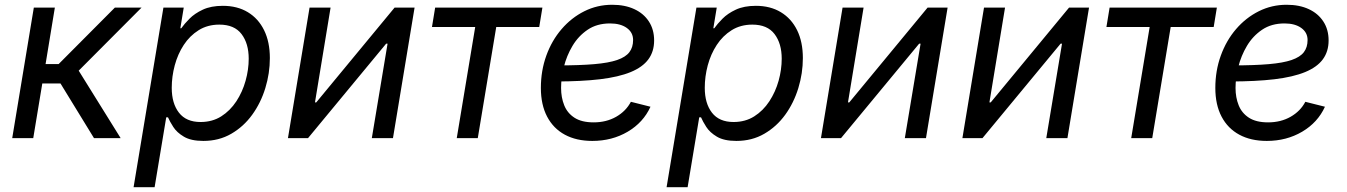

<svg xmlns="http://www.w3.org/2000/svg" viewBox="-20 -574 5597 798"><path d="M30.8 0 120.6 -542.5H208L169.4 -307.6H223.6L457.5 -542.5H568.4L307.1 -280.3L481.4 0H370.6L231.4 -227.1H155.8L118.2 0Z M535.2 204.1 659.2 -542.5H743.7L729.5 -456.5H733.4Q746.1 -474.6 767.6 -496.3Q789.1 -518.1 823 -533.9Q856.9 -549.8 906.2 -549.8Q966.3 -549.8 1010 -523.4Q1053.7 -497.1 1077.6 -448.5Q1101.6 -399.9 1101.6 -332.5Q1101.6 -269.5 1082.8 -208Q1064 -146.5 1028.3 -97.2Q992.7 -47.9 941.4 -18.1Q890.1 11.7 825.2 11.7Q773.9 11.7 744.4 -5.9Q714.8 -23.4 700.2 -46.4Q685.5 -69.3 678.2 -86.4H670.9L622.6 204.1ZM813.5 -66.9Q862.3 -66.9 899.4 -90.3Q936.5 -113.8 962.2 -152.8Q987.8 -191.9 1000.7 -238.3Q1013.7 -284.7 1013.7 -330.1Q1013.7 -393.1 983.9 -432.4Q954.1 -471.7 891.6 -471.7Q842.8 -471.7 805.7 -448.5Q768.6 -425.3 743.7 -387.2Q718.8 -349.1 706.3 -302.5Q693.8 -255.9 693.8 -209Q693.8 -144 723.9 -105.5Q753.9 -66.9 813.5 -66.9Z M1613.3 0H1525.4L1590.8 -392.6H1585L1260.3 0H1176.8L1266.6 -542.5H1354L1289.1 -148.4H1294.4L1620.1 -542.5H1703.1Z M1878.4 0 1955.1 -461.9H1775.4L1788.6 -542.5H2234.4L2221.2 -461.9H2042.5L1965.8 0Z M2441.9 11.7Q2375.5 11.7 2327.6 -14.2Q2279.8 -40 2253.9 -89.4Q2228 -138.7 2228 -208.5Q2228 -280.3 2250.7 -343Q2273.4 -405.8 2314.2 -453.1Q2355 -500.5 2408.7 -527.3Q2462.4 -554.2 2524.4 -554.2Q2577.1 -554.2 2616.2 -536.1Q2655.3 -518.1 2677 -484.6Q2698.7 -451.2 2698.7 -405.8Q2698.7 -359.9 2674.8 -327.4Q2650.9 -294.9 2601.1 -274.4Q2551.3 -253.9 2473.6 -244.6Q2396 -235.4 2289.1 -235.4L2300.8 -302.2Q2390.1 -302.2 2450 -307.4Q2509.8 -312.5 2545.2 -324.7Q2580.6 -336.9 2595.9 -357.2Q2611.3 -377.4 2611.3 -407.7Q2611.3 -439 2585.2 -457.8Q2559.1 -476.6 2515.6 -476.6Q2460.9 -476.6 2422.4 -450.4Q2383.8 -424.3 2359.4 -383.3Q2335 -342.3 2323.5 -295.9Q2312 -249.5 2312 -208.5Q2312 -168.9 2325 -136.5Q2337.9 -104 2367.7 -84.7Q2397.5 -65.4 2447.3 -65.4Q2500 -65.4 2540.8 -88.6Q2581.5 -111.8 2602.1 -150.9L2683.6 -130.4Q2653.8 -64.9 2588.9 -26.6Q2523.9 11.7 2441.9 11.7Z M2750.5 204.1 2874.5 -542.5H2959L2944.8 -456.5H2948.7Q2961.4 -474.6 2982.9 -496.3Q3004.4 -518.1 3038.3 -533.9Q3072.3 -549.8 3121.6 -549.8Q3181.6 -549.8 3225.3 -523.4Q3269 -497.1 3293 -448.5Q3316.9 -399.9 3316.9 -332.5Q3316.9 -269.5 3298.1 -208Q3279.3 -146.5 3243.7 -97.2Q3208 -47.9 3156.7 -18.1Q3105.5 11.7 3040.5 11.7Q2989.3 11.7 2959.7 -5.9Q2930.2 -23.4 2915.5 -46.4Q2900.9 -69.3 2893.6 -86.4H2886.2L2837.9 204.1ZM3028.8 -66.9Q3077.6 -66.9 3114.7 -90.3Q3151.9 -113.8 3177.5 -152.8Q3203.1 -191.9 3216.1 -238.3Q3229 -284.7 3229 -330.1Q3229 -393.1 3199.2 -432.4Q3169.4 -471.7 3106.9 -471.7Q3058.1 -471.7 3021 -448.5Q2983.9 -425.3 2959 -387.2Q2934.1 -349.1 2921.6 -302.5Q2909.2 -255.9 2909.2 -209Q2909.2 -144 2939.2 -105.5Q2969.2 -66.9 3028.8 -66.9Z M3828.6 0H3740.7L3806.2 -392.6H3800.3L3475.6 0H3392.1L3481.9 -542.5H3569.3L3504.4 -148.4H3509.8L3835.4 -542.5H3918.5Z M4416.5 0H4328.6L4394 -392.6H4388.2L4063.5 0H3980L4069.8 -542.5H4157.2L4092.3 -148.4H4097.7L4423.3 -542.5H4506.3Z M4681.6 0 4758.3 -461.9H4578.6L4591.8 -542.5H5037.6L5024.4 -461.9H4845.7L4769 0Z M5245.1 11.7Q5178.7 11.7 5130.9 -14.2Q5083 -40 5057.1 -89.4Q5031.2 -138.7 5031.2 -208.5Q5031.2 -280.3 5054 -343Q5076.7 -405.8 5117.4 -453.1Q5158.2 -500.5 5211.9 -527.3Q5265.6 -554.2 5327.6 -554.2Q5380.4 -554.2 5419.4 -536.1Q5458.5 -518.1 5480.2 -484.6Q5502 -451.2 5502 -405.8Q5502 -359.9 5478 -327.4Q5454.1 -294.9 5404.3 -274.4Q5354.5 -253.9 5276.9 -244.6Q5199.2 -235.4 5092.3 -235.4L5104 -302.2Q5193.4 -302.2 5253.2 -307.4Q5313 -312.5 5348.4 -324.7Q5383.8 -336.9 5399.2 -357.2Q5414.6 -377.4 5414.6 -407.7Q5414.6 -439 5388.4 -457.8Q5362.3 -476.6 5318.8 -476.6Q5264.2 -476.6 5225.6 -450.4Q5187 -424.3 5162.6 -383.3Q5138.2 -342.3 5126.7 -295.9Q5115.2 -249.5 5115.2 -208.5Q5115.2 -168.9 5128.2 -136.5Q5141.1 -104 5170.9 -84.7Q5200.7 -65.4 5250.5 -65.4Q5303.2 -65.4 5344 -88.6Q5384.8 -111.8 5405.3 -150.9L5486.8 -130.4Q5457 -64.9 5392.1 -26.6Q5327.1 11.7 5245.1 11.7Z"/></svg>

Font: Inter 16pt
Style: Italic
Weight: 400
Italic angle: -9.3988°
Version: Version 4.001;git-66647c0bb